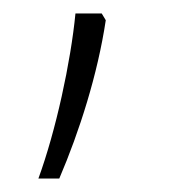

<svg xmlns="http://www.w3.org/2000/svg" viewBox="-20 -187 255 285"><path d="M131 -167H92C85 -95 63 7 37 78H68C98 8 125 -77 137 -157Z"/></svg>

Font: Noto Sans Tamil UI SemiCondensed ExtraLight
Style: Regular
Weight: 200
Width: 4
Designer: Jelle Bosma - Monotype Design Team
Foundry: Monotype Imaging Inc.
Version: Version 2.004